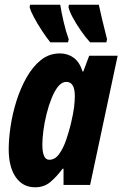

<svg xmlns="http://www.w3.org/2000/svg" viewBox="-20 -786 520 816"><path d="M129 10Q77 10 47 -33Q17 -76 17 -152Q17 -195 25 -249Q33 -303 50 -357Q67 -411 93 -457Q119 -503 154 -531Q189 -559 235 -559Q267 -559 292.5 -541Q318 -523 331 -482H334L359 -549H480L363 0H250V-69H246Q220 -34 193.5 -12Q167 10 129 10ZM189 -107Q214 -107 231.5 -131.5Q249 -156 261 -191Q273 -226 281 -259Q292 -305 295 -331.5Q298 -358 298 -378Q298 -438 262 -438Q243 -438 227.5 -419Q212 -400 199.5 -369Q187 -338 178 -302Q169 -266 164.5 -231.5Q160 -197 160 -172Q160 -107 189 -107ZM363 -606Q342 -629 322.5 -657.5Q303 -686 289 -712Q275 -738 271 -756L273 -766H400Q405 -743 413.5 -706Q422 -669 435 -619L432 -606ZM194 -606Q177 -627 158 -656Q139 -685 124.5 -712Q110 -739 106 -756L108 -766H236Q241 -734 250.5 -693Q260 -652 272 -619L269 -606Z"/></svg>

Font: Noto Sans ExtraCondensed ExtraBold
Style: Italic
Weight: 800
Width: 2
Italic angle: -12°
Designer: Monotype Design Team
Foundry: Monotype Imaging Inc.
Version: Version 2.013; ttfautohint (v1.8.4.7-5d5b)